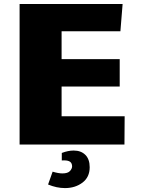

<svg xmlns="http://www.w3.org/2000/svg" viewBox="-20 -731 712 971"><path d="M79.1 0V-710.9H600.1L588.9 -572.8H291.5V-432.1H585.4V-293.5H291.5V-143.1H610.4L609.4 0ZM308.6 220.2Q266.6 220.2 223.1 202.1L246.1 137.2Q260.7 141.6 273.2 143.8Q285.6 146 295.4 146Q322.8 146 333.7 134Q344.7 122.1 344.7 109.9Q344.2 94.2 334.5 87.2Q324.7 80.1 304.7 80.1Q301.8 80.1 298.8 80.1Q295.9 80.1 292.5 80.6V42.5Q324.7 30.3 352.5 30.3Q389.6 30.3 411.6 52.2Q433.6 74.2 433.6 114.7Q433.6 165 397 192.6Q360.4 220.2 308.6 220.2Z"/></svg>

Font: Comme Black
Style: Regular
Weight: 900
Version: Version 1.000;gftools[0.9.27]